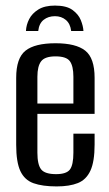

<svg xmlns="http://www.w3.org/2000/svg" viewBox="-20 -659 392 688"><path d="M177 -639Q218 -639 239.5 -623.5Q261 -608 269.5 -587Q278 -566 279 -548H235Q232 -574 216 -587.5Q200 -601 177 -601Q153 -601 136.5 -588Q120 -575 117 -548H73Q74 -570 84.5 -590.5Q95 -611 117.5 -625Q140 -639 177 -639ZM183 9Q132 9 100 -2.5Q68 -14 53 -46Q38 -78 38 -140V-380Q38 -451 71.5 -477.5Q105 -504 179 -504Q252 -504 285.5 -477.5Q319 -451 319 -380V-251H114V-112Q114 -69 127.5 -52Q141 -35 181 -35Q218 -35 230.5 -51.5Q243 -68 243 -112V-180H319V-141Q319 -80 304 -47.5Q289 -15 259 -3Q229 9 183 9ZM114 -288H243V-384Q243 -422 230.5 -439.5Q218 -457 179 -457Q141 -457 127.5 -439.5Q114 -422 114 -384Z"/></svg>

Font: Alumni Sans Thin Medium
Style: Regular
Weight: 500
Version: Version 1.018